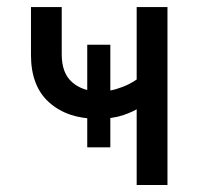

<svg xmlns="http://www.w3.org/2000/svg" viewBox="-20 -528 566 548"><path d="M229 -400.4V-107.4H294.9V-400.4ZM258.3 -189Q300.8 -189 331.3 -199.2Q361.8 -209.5 380.9 -222.7Q399.9 -235.8 408.9 -246.1Q418 -256.3 418 -256.3L379.9 -308.6Q379.9 -308.6 371.6 -302.2Q363.3 -295.9 347.7 -287.8Q332 -279.8 310.5 -273.4Q289.1 -267.1 263.2 -267.1Q216.3 -267.1 186.3 -293Q156.2 -318.8 156.2 -372.6V-507.8H68.4V-371.1Q68.4 -281.7 120.6 -235.4Q172.9 -189 258.3 -189ZM370.1 0H458V-507.8H370.1Z"/></svg>

Font: Giphurs
Style: Regular
Weight: 400
Version: Version 2.010